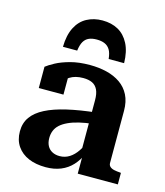

<svg xmlns="http://www.w3.org/2000/svg" viewBox="-112 -830 797 925"><g transform="rotate(15 286.0 -367.0)"><path d="M285 -744Q242 -744 207.5 -725.5Q173 -707 153.5 -668.5Q134 -630 133 -572H204Q208 -602 217.5 -618Q227 -634 243 -641Q259 -648 282 -648Q305 -648 321.5 -641Q338 -634 348 -618Q358 -602 361 -572H438Q437 -630 417 -668.5Q397 -707 363.5 -725.5Q330 -744 285 -744ZM373 -308 372 -251Q333 -247 302 -239.5Q271 -232 248.5 -221.5Q226 -211 211.5 -198Q197 -185 190 -168Q183 -151 183 -131Q183 -108 191.5 -92Q200 -76 216 -67.5Q232 -59 253 -59Q280 -59 302 -73Q324 -87 341 -112.5Q358 -138 371 -173L372 -103Q357 -68 333.5 -42.5Q310 -17 277 -3.5Q244 10 202 10Q153 10 116.5 -5.5Q80 -21 59 -51.5Q38 -82 38 -125Q38 -167 59.5 -197Q81 -227 123 -248.5Q165 -270 227.5 -284.5Q290 -299 373 -308ZM360 0V-101H349V-363Q349 -396 339.5 -415.5Q330 -435 312 -443.5Q294 -452 267 -452Q227 -452 200.5 -435Q174 -418 159 -394Q153 -404 153 -413.5Q153 -423 158.5 -431.5Q164 -440 173.5 -446Q183 -452 195 -455V-350H72V-456Q87 -468 115 -483Q143 -498 185 -509.5Q227 -521 282 -521Q327 -521 366 -511.5Q405 -502 434.5 -481.5Q464 -461 480.5 -428.5Q497 -396 497 -350V-90Q497 -79 504.5 -72Q512 -65 525.5 -62Q539 -59 557 -58L560 -57V0Z"/></g></svg>

Font: Roboto Serif 28pt SemiBold
Style: Regular
Weight: 600
Designer: Greg Gazdowicz
Foundry: Commercial Type
Version: Version 1.008